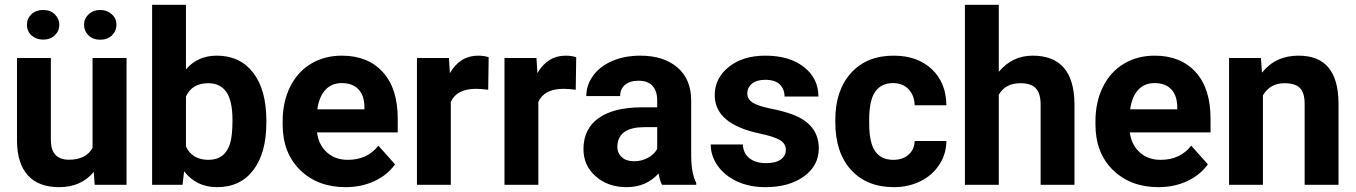

<svg xmlns="http://www.w3.org/2000/svg" viewBox="-20 -770 5650 800"><path d="M370.6 -53.7Q318.4 9.8 226.1 9.8Q141.1 9.8 96.4 -39.1Q51.8 -87.9 50.8 -182.1V-528.3H191.9V-187Q191.9 -104.5 267.1 -104.5Q338.9 -104.5 365.7 -154.3V-528.3H507.3V0H374.5ZM92.3 -666.5Q92.3 -692.9 111.1 -710.7Q129.9 -728.5 159.7 -728.5Q189.9 -728.5 208.5 -710.2Q227.1 -691.9 227.1 -666.5Q227.1 -641.1 208.5 -623Q189.9 -605 159.7 -605Q130.9 -605 111.6 -622.3Q92.3 -639.6 92.3 -666.5ZM330.1 -666.5Q330.1 -692.4 349.4 -710.4Q368.7 -728.5 397.5 -728.5Q425.8 -728.5 445.6 -710.7Q465.3 -692.9 465.3 -666.5Q465.3 -641.1 446.5 -622.8Q427.7 -604.5 397.5 -604.5Q367.2 -604.5 348.6 -622.8Q330.1 -641.1 330.1 -666.5Z M1089.8 -259.3Q1089.8 -132.3 1035.6 -61.3Q981.4 9.8 884.3 9.8Q798.3 9.8 747.1 -56.2L740.7 0H613.8V-750H754.9V-481Q803.7 -538.1 883.3 -538.1Q980 -538.1 1034.9 -467Q1089.8 -396 1089.8 -267.1ZM948.7 -269.5Q948.7 -349.6 923.3 -386.5Q897.9 -423.3 847.7 -423.3Q780.3 -423.3 754.9 -368.2V-159.7Q780.8 -104 848.6 -104Q917 -104 938.5 -171.4Q948.7 -203.6 948.7 -269.5Z M1419.9 9.8Q1303.7 9.8 1230.7 -61.5Q1157.7 -132.8 1157.7 -251.5V-265.1Q1157.7 -344.7 1188.5 -407.5Q1219.2 -470.2 1275.6 -504.2Q1332 -538.1 1404.3 -538.1Q1512.7 -538.1 1575 -469.7Q1637.2 -401.4 1637.2 -275.9V-218.3H1300.8Q1307.6 -166.5 1342 -135.3Q1376.5 -104 1429.2 -104Q1510.7 -104 1556.6 -163.1L1626 -85.4Q1594.2 -40.5 1540 -15.4Q1485.8 9.8 1419.9 9.8ZM1403.8 -423.8Q1361.8 -423.8 1335.7 -395.5Q1309.6 -367.2 1302.2 -314.5H1498.5V-325.7Q1497.6 -372.6 1473.1 -398.2Q1448.7 -423.8 1403.8 -423.8Z M2014.2 -396Q1985.4 -399.9 1963.4 -399.9Q1883.3 -399.9 1858.4 -345.7V0H1717.3V-528.3H1850.6L1854.5 -465.3Q1897 -538.1 1972.2 -538.1Q1995.6 -538.1 2016.1 -531.7Z M2378.9 -396Q2350.1 -399.9 2328.1 -399.9Q2248 -399.9 2223.1 -345.7V0H2082V-528.3H2215.3L2219.2 -465.3Q2261.7 -538.1 2336.9 -538.1Q2360.4 -538.1 2380.9 -531.7Z M2738.3 0Q2728.5 -19 2724.1 -47.4Q2672.9 9.8 2590.8 9.8Q2513.2 9.8 2462.2 -35.2Q2411.1 -80.1 2411.1 -148.4Q2411.1 -232.4 2473.4 -277.3Q2535.6 -322.3 2653.3 -322.8H2718.3V-353Q2718.3 -389.6 2699.5 -411.6Q2680.7 -433.6 2640.1 -433.6Q2604.5 -433.6 2584.2 -416.5Q2564 -399.4 2564 -369.6H2422.9Q2422.9 -415.5 2451.2 -454.6Q2479.5 -493.7 2531.2 -515.9Q2583 -538.1 2647.5 -538.1Q2745.1 -538.1 2802.5 -489Q2859.9 -439.9 2859.9 -351.1V-122.1Q2860.4 -46.9 2880.9 -8.3V0ZM2621.6 -98.1Q2652.8 -98.1 2679.2 -112.1Q2705.6 -126 2718.3 -149.4V-240.2H2665.5Q2559.6 -240.2 2552.7 -167L2552.2 -158.7Q2552.2 -132.3 2570.8 -115.2Q2589.4 -98.1 2621.6 -98.1Z M3254.4 -146Q3254.4 -171.9 3228.8 -186.8Q3203.1 -201.7 3146.5 -213.4Q2958 -252.9 2958 -373.5Q2958 -443.8 3016.4 -491Q3074.7 -538.1 3168.9 -538.1Q3269.5 -538.1 3329.8 -490.7Q3390.1 -443.4 3390.1 -367.7H3249Q3249 -397.9 3229.5 -417.7Q3210 -437.5 3168.5 -437.5Q3132.8 -437.5 3113.3 -421.4Q3093.8 -405.3 3093.8 -380.4Q3093.8 -356.9 3116 -342.5Q3138.2 -328.1 3190.9 -317.6Q3243.7 -307.1 3279.8 -293.9Q3391.6 -252.9 3391.6 -151.9Q3391.6 -79.6 3329.6 -34.9Q3267.6 9.8 3169.4 9.8Q3103 9.8 3051.5 -13.9Q3000 -37.6 2970.7 -78.9Q2941.4 -120.1 2941.4 -168H3075.2Q3077.1 -130.4 3103 -110.4Q3128.9 -90.3 3172.4 -90.3Q3212.9 -90.3 3233.6 -105.7Q3254.4 -121.1 3254.4 -146Z M3702.1 -104Q3741.2 -104 3765.6 -125.5Q3790 -147 3791 -182.6H3923.3Q3922.9 -128.9 3894 -84.2Q3865.2 -39.6 3815.2 -14.9Q3765.1 9.8 3704.6 9.8Q3591.3 9.8 3525.9 -62.3Q3460.4 -134.3 3460.4 -261.2V-270.5Q3460.4 -392.6 3525.4 -465.3Q3590.3 -538.1 3703.6 -538.1Q3802.7 -538.1 3862.5 -481.7Q3922.4 -425.3 3923.3 -331.5H3791Q3790 -372.6 3765.6 -398.2Q3741.2 -423.8 3701.2 -423.8Q3651.9 -423.8 3626.7 -387.9Q3601.6 -352.1 3601.6 -271.5V-256.8Q3601.6 -175.3 3626.5 -139.6Q3651.4 -104 3702.1 -104Z M4141.6 -470.7Q4197.8 -538.1 4282.7 -538.1Q4454.6 -538.1 4457 -338.4V0H4315.9V-334.5Q4315.9 -379.9 4296.4 -401.6Q4276.9 -423.3 4231.4 -423.3Q4169.4 -423.3 4141.6 -375.5V0H4000.5V-750H4141.6Z M4806.6 9.8Q4690.4 9.8 4617.4 -61.5Q4544.4 -132.8 4544.4 -251.5V-265.1Q4544.4 -344.7 4575.2 -407.5Q4606 -470.2 4662.4 -504.2Q4718.8 -538.1 4791 -538.1Q4899.4 -538.1 4961.7 -469.7Q5023.9 -401.4 5023.9 -275.9V-218.3H4687.5Q4694.3 -166.5 4728.8 -135.3Q4763.2 -104 4815.9 -104Q4897.5 -104 4943.4 -163.1L5012.7 -85.4Q4981 -40.5 4926.8 -15.4Q4872.6 9.8 4806.6 9.8ZM4790.5 -423.8Q4748.5 -423.8 4722.4 -395.5Q4696.3 -367.2 4689 -314.5H4885.3V-325.7Q4884.3 -372.6 4859.9 -398.2Q4835.4 -423.8 4790.5 -423.8Z M5233.9 -528.3 5238.3 -467.3Q5294.9 -538.1 5390.1 -538.1Q5474.1 -538.1 5515.1 -488.8Q5556.2 -439.5 5557.1 -341.3V0H5416V-337.9Q5416 -382.8 5396.5 -403.1Q5377 -423.3 5331.5 -423.3Q5272 -423.3 5242.2 -372.6V0H5101.1V-528.3Z"/></svg>

Font: Robotiche
Style: Bold
Weight: 700
Designer: Google
Version: Version 2.001150; 2014